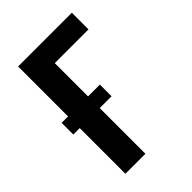

<svg xmlns="http://www.w3.org/2000/svg" viewBox="-215 -832 930 930"><g transform="rotate(-45 250.0 -367.5)"><path d="M84 0V-313H40V-393H84V-735H452V-621H221V-393H302V-313H221V0Z"/></g></svg>

Font: Iosevka Heavy
Style: Regular
Weight: 900
Monospace: yes
Designer: Belleve Invis
Foundry: Belleve Invis
Version: Version 32.5.0; ttfautohint (v1.8.4)